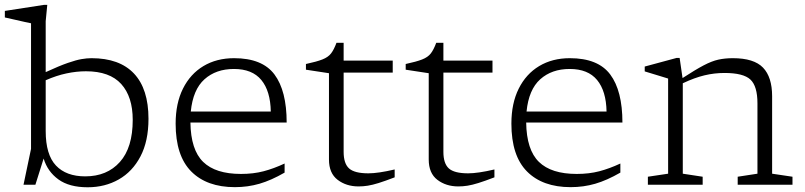

<svg xmlns="http://www.w3.org/2000/svg" viewBox="-27 -762 3320 792"><path d="M585.5 -272Q585.5 -180 552.5 -117Q519.5 -54 462.8 -21.8Q406 10.5 334.5 10.5Q258.5 10.5 213.8 -22Q169 -54.5 153 -108L119 0H70L101 -148V-666Q94.5 -667 76.2 -671.2Q58 -675.5 35.2 -680.5Q12.5 -685.5 -7 -690V-717L155 -742H168L161.5 -674.5V-464.5Q218 -490.5 252.8 -502.5Q287.5 -514.5 309.5 -518.2Q331.5 -522 350.5 -522Q466 -522 525.8 -458.5Q585.5 -395 585.5 -272ZM161.5 -221.5Q161.5 -124 203.8 -79.2Q246 -34.5 324.5 -34.5Q414.5 -34.5 467.5 -93.8Q520.5 -153 520.5 -267.5Q520.5 -363 473 -415.5Q425.5 -468 327.5 -468Q288.5 -468 247.2 -459.2Q206 -450.5 161.5 -431Z M938.5 -522Q1055 -522 1105.2 -454.8Q1155.5 -387.5 1155.5 -256.5H758.5Q760 -144 811 -94.2Q862 -44.5 967 -44.5Q1018 -44.5 1060 -55.5Q1102 -66.5 1147 -87.5V-50Q1091.5 -18 1043.2 -4Q995 10 942 10Q826 10 761.8 -54.8Q697.5 -119.5 697.5 -252Q697.5 -336 727.8 -396.5Q758 -457 812.2 -489.5Q866.5 -522 938.5 -522ZM938 -477.5Q864 -477.5 816.5 -435Q769 -392.5 760 -302H1090Q1088.5 -386.5 1051 -432Q1013.5 -477.5 938 -477.5Z M1390.5 -135.5Q1390.5 -87.5 1413 -67.2Q1435.5 -47 1492.5 -47Q1533 -47 1601 -63V-30.5Q1560.5 -15 1534.8 -7Q1509 1 1490 4Q1471 7 1452 7Q1401.5 7 1365.8 -20.2Q1330 -47.5 1330 -104V-460L1235 -474.5V-498Q1279.5 -507.5 1303 -516.8Q1326.5 -526 1338.5 -541.5Q1350.5 -557 1361 -585.5H1390.5V-512H1593V-462.5H1390.5Z M1802 -135.5Q1802 -87.5 1824.5 -67.2Q1847 -47 1904 -47Q1944.5 -47 2012.5 -63V-30.5Q1972 -15 1946.2 -7Q1920.5 1 1901.5 4Q1882.5 7 1863.5 7Q1813 7 1777.2 -20.2Q1741.5 -47.5 1741.5 -104V-460L1646.5 -474.5V-498Q1691 -507.5 1714.5 -516.8Q1738 -526 1750 -541.5Q1762 -557 1772.5 -585.5H1802V-512H2004.5V-462.5H1802Z M2323.5 -522Q2440 -522 2490.2 -454.8Q2540.5 -387.5 2540.5 -256.5H2143.5Q2145 -144 2196 -94.2Q2247 -44.5 2352 -44.5Q2403 -44.5 2445 -55.5Q2487 -66.5 2532 -87.5V-50Q2476.5 -18 2428.2 -4Q2380 10 2327 10Q2211 10 2146.8 -54.8Q2082.5 -119.5 2082.5 -252Q2082.5 -336 2112.8 -396.5Q2143 -457 2197.2 -489.5Q2251.5 -522 2323.5 -522ZM2323 -477.5Q2249 -477.5 2201.5 -435Q2154 -392.5 2145 -302H2475Q2473.5 -386.5 2436 -432Q2398.5 -477.5 2323 -477.5Z M3016 -33 3097.5 -45.5V-335.5Q3097.5 -406.5 3068.5 -433.8Q3039.5 -461 2961.5 -461Q2919.5 -461 2878.8 -451.2Q2838 -441.5 2789.5 -418.5V-45.5L2871.5 -33V0H2645.5V-33L2729 -45.5V-438Q2721 -440.5 2693.8 -448.8Q2666.5 -457 2632.5 -467.5V-487.5L2764 -523H2776.5L2788.5 -440Q2841.5 -474.5 2875.2 -492.2Q2909 -510 2936.2 -516Q2963.5 -522 2996 -522Q3083 -522 3120.5 -483Q3158 -444 3158 -365V-45.5L3242 -33V0H3016Z"/></svg>

Font: Newsreader 6pt Light
Style: Regular
Weight: 300
Designer: Hugues Gentile
Foundry: Production Type
Version: Version 1.003; ttfautohint (v1.8.3)